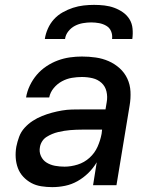

<svg xmlns="http://www.w3.org/2000/svg" viewBox="-20 -760 640 788"><path d="M195 8Q195 8 195 8Q195 8 195 8H194Q172 8 149.5 4.5Q127 1 108.5 -9Q90 -19 75.5 -34.5Q61 -50 53.5 -70Q46 -90 44.5 -112.5Q43 -135 47 -158Q51 -178 58.5 -198.5Q66 -219 81 -235.5Q96 -252 114.5 -264Q133 -276 153 -284Q173 -292 193.5 -297.5Q214 -303 234.5 -306.5Q255 -310 275.5 -310.5Q296 -311 317 -311H413L418 -341Q422 -363 417 -384.5Q412 -406 396.5 -420Q381 -434 360 -439Q339 -444 316 -444Q296 -444 275 -440.5Q254 -437 234.5 -426.5Q215 -416 200.5 -398.5Q186 -381 182 -360H87Q91 -385 102.5 -409Q114 -433 131 -453Q148 -473 170.5 -488Q193 -503 217.5 -512Q242 -521 267 -524.5Q292 -528 316 -528Q345 -528 373 -524Q401 -520 426 -509Q451 -498 471 -480Q491 -462 502.5 -437.5Q514 -413 515.5 -384.5Q517 -356 512 -327L458 0H362L377 -94Q363 -70 342.5 -50Q322 -30 298 -16.5Q274 -3 247.5 2.5Q221 8 195 8ZM245 -76Q271 -76 298.5 -84.5Q326 -93 347.5 -112.5Q369 -132 380.5 -158Q392 -184 397 -211L399 -228H317Q305 -228 292.5 -227.5Q280 -227 268 -226Q256 -225 243.5 -223Q231 -221 218.5 -218Q206 -215 194 -210Q182 -205 171 -198Q160 -191 153 -180Q146 -169 144 -157Q140 -137 148 -119.5Q156 -102 171.5 -92.5Q187 -83 206 -79.5Q225 -76 245 -76ZM164 -600Q167 -621 176.5 -642.5Q186 -664 201.5 -681Q217 -698 237.5 -709.5Q258 -721 279.5 -728Q301 -735 323 -737.5Q345 -740 366 -740Q388 -740 409 -737.5Q430 -735 449 -728Q468 -721 484.5 -709.5Q501 -698 511.5 -681Q522 -664 524 -642.5Q526 -621 523 -600H440Q442 -617 436 -631.5Q430 -646 416.5 -654Q403 -662 387 -665Q371 -668 354 -668Q338 -668 320.5 -665Q303 -662 287.5 -654Q272 -646 260.5 -631.5Q249 -617 247 -600Z"/></svg>

Font: Iosevka SS04 Md Ex Obl
Style: Regular
Weight: 500
Width: 7
Italic angle: -9°
Monospace: yes
Designer: Belleve Invis
Foundry: Belleve Invis
Version: Version 19.0.0; ttfautohint (v1.8.4)